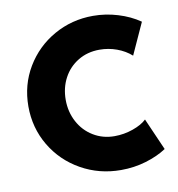

<svg xmlns="http://www.w3.org/2000/svg" viewBox="-66 -592 611 658"><g transform="rotate(-10 239.5 -262.5)"><path d="M28.3 -263.7Q28.3 -338.4 64.9 -399.7Q101.6 -460.9 163.8 -496.1Q226.1 -531.2 299.8 -531.2Q343.8 -531.2 386.2 -518.3Q428.7 -505.4 461.9 -482.4L412.1 -373Q390.6 -392.1 361.8 -402.6Q333 -413.1 301.8 -413.1Q259.8 -413.1 227.1 -393.3Q194.3 -373.5 176.3 -339.6Q158.2 -305.7 158.2 -263.7Q158.2 -221.7 176.8 -187Q195.3 -152.3 228.3 -132.3Q261.2 -112.3 301.8 -112.3Q335 -112.3 366.2 -123.3Q397.5 -134.3 414.1 -150.4L462.9 -39.1Q432.6 -19 391.1 -6.6Q349.6 5.9 303.7 5.9Q228 5.9 164.8 -29.8Q101.6 -65.4 64.9 -127.2Q28.3 -189 28.3 -263.7Z"/></g></svg>

Font: Reddit Sans Fudge
Style: Bold
Weight: 700
Designer: Stephen Hutchings
Foundry: Reddit
Version: Version 1.013